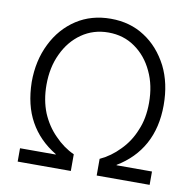

<svg xmlns="http://www.w3.org/2000/svg" viewBox="-82 -822 920 907"><g transform="rotate(10 378.0 -368.5)"><path d="M232 -62V-64Q149 -114 106 -192Q63 -269 61 -380Q61 -483 102 -565Q142 -646 214 -693Q285 -739 378 -739Q471 -739 541 -693Q611 -648 654 -565Q694 -485 694 -380Q694 -272 650 -192Q607 -114 524 -64V-62H694V2H440V-78Q492 -102 533 -145Q576 -188 599 -246Q624 -303 624 -379Q624 -463 593 -528Q562 -595 506 -634Q451 -673 378 -673Q306 -673 250 -634Q194 -595 163 -528Q132 -463 132 -379Q132 -306 156 -246Q181 -187 223 -145Q265 -101 316 -78V2H61V-62Z"/></g></svg>

Font: Sinter Normal
Style: Regular
Weight: 350
Foundry: Adobe & rsms
Version: Version 1.000